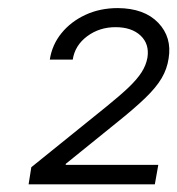

<svg xmlns="http://www.w3.org/2000/svg" viewBox="-20 -826 445 482"><path d="M51.8 -363.3 58.6 -406.2 248 -559.1Q281.7 -586.4 303 -606.7Q324.2 -627 335.4 -644.5Q346.7 -662.1 350.1 -681.2Q355.5 -715.3 333 -736.6Q310.5 -757.8 270 -757.8Q229.5 -757.8 198.7 -734.9Q168 -711.9 162.6 -676.3H105Q110.8 -713.9 134.5 -742.9Q158.2 -772 194.6 -788.8Q231 -805.7 275.9 -805.7Q342.3 -805.2 377.2 -768.8Q412.1 -732.4 403.3 -679.2Q399.4 -652.8 385.7 -629.6Q372.1 -606.4 344.5 -579.8Q316.9 -553.2 270.5 -516.1L145 -414.6V-412.1H377.4L368.7 -363.3Z"/></svg>

Font: Inter Tight Light
Style: Italic
Weight: 300
Italic angle: -9.39999°
Designer: Rasmus Andersson
Foundry: rsms
Version: Version 3.004